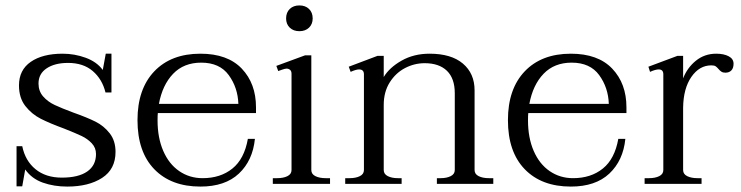

<svg xmlns="http://www.w3.org/2000/svg" viewBox="-20 -678 2732 708"><path d="M73 -53 62 9H41V-139H62Q73 -85 111 -54Q149 -23 208 -23Q269 -23 301.5 -45.5Q334 -68 334 -110Q334 -133 318.5 -149.5Q303 -166 281 -176.5Q259 -187 216 -204Q164 -223 130.5 -240Q97 -257 73.5 -287Q50 -317 50 -363Q50 -420 93.5 -450Q137 -480 211 -480Q255 -480 296 -465Q337 -450 359 -420L370 -480H391V-337H369Q357 -386 322 -416Q287 -446 231 -446Q182 -446 152 -426Q122 -406 122 -370Q122 -342 139 -322.5Q156 -303 181.5 -291Q207 -279 250 -263Q301 -245 332 -229.5Q363 -214 384.5 -186.5Q406 -159 406 -118Q406 -54 356.5 -22Q307 10 228 10Q179 10 138 -4.5Q97 -19 73 -53Z M562 -261Q561 -252 561 -234Q561 -170 582 -121.5Q603 -73 641 -47Q679 -21 727 -21Q793 -21 837 -56.5Q881 -92 894 -166H920Q912 -86 861 -38Q810 10 719 10Q611 10 549 -54Q487 -118 487 -235Q487 -350 549 -415Q611 -480 719 -480Q819 -480 871.5 -425Q924 -370 924 -282V-261ZM566 -295H859Q857 -355 823.5 -401Q790 -447 722 -447Q658 -447 618.5 -406Q579 -365 566 -295Z M1035 -610Q1035 -632 1048.5 -645Q1062 -658 1084 -658Q1106 -658 1119.5 -645Q1133 -632 1133 -610Q1133 -589 1119.5 -576Q1106 -563 1084 -563Q1062 -563 1048.5 -576Q1035 -589 1035 -610ZM986 -21H1002Q1025 -21 1040 -28.5Q1055 -36 1055 -51V-406Q1055 -416 1049.5 -420.5Q1044 -425 1037 -425Q1031 -425 1020 -421Q1009 -417 1006 -416L999 -435L1105 -474H1128V-51Q1128 -36 1143 -28.5Q1158 -21 1181 -21H1197V0H986Z M1799 -21V0H1591V-21H1605Q1627 -21 1642 -28.5Q1657 -36 1657 -51V-334Q1657 -389 1628 -417Q1599 -445 1546 -445Q1508 -445 1473.5 -427Q1439 -409 1417 -374Q1395 -339 1395 -291V-51Q1395 -36 1410 -28.5Q1425 -21 1447 -21H1461V0H1253V-21H1269Q1292 -21 1307 -28.5Q1322 -36 1322 -51V-404Q1322 -422 1304 -422Q1293 -422 1273 -413L1266 -432L1372 -472H1395V-394Q1416 -429 1461 -454.5Q1506 -480 1564 -480Q1644 -480 1687 -443.5Q1730 -407 1730 -345V-51Q1730 -36 1745 -28.5Q1760 -21 1783 -21Z M1928 -261Q1927 -252 1927 -234Q1927 -170 1948 -121.5Q1969 -73 2007 -47Q2045 -21 2093 -21Q2159 -21 2203 -56.5Q2247 -92 2260 -166H2286Q2278 -86 2227 -38Q2176 10 2085 10Q1977 10 1915 -54Q1853 -118 1853 -235Q1853 -350 1915 -415Q1977 -480 2085 -480Q2185 -480 2237.5 -425Q2290 -370 2290 -282V-261ZM1932 -295H2225Q2223 -355 2189.5 -401Q2156 -447 2088 -447Q2024 -447 1984.5 -406Q1945 -365 1932 -295Z M2685 -443Q2685 -427 2677 -418.5Q2669 -410 2655 -410Q2646 -410 2640.5 -413.5Q2635 -417 2630 -423Q2624 -430 2619 -433.5Q2614 -437 2603 -437Q2559 -437 2529.5 -394.5Q2500 -352 2499 -281V-51Q2499 -36 2514 -28.5Q2529 -21 2552 -21H2567V0H2357V-21H2373Q2396 -21 2411 -28.5Q2426 -36 2426 -51V-404Q2426 -422 2409 -422Q2397 -422 2377 -413L2371 -432L2478 -472H2499V-389Q2514 -428 2546 -454Q2578 -480 2621 -480Q2649 -480 2667 -470.5Q2685 -461 2685 -443Z"/></svg>

Font: Taviraj Light
Style: Regular
Weight: 300
Designer: Katatrad Team
Foundry: CadsonDemak
Version: Version 1.001